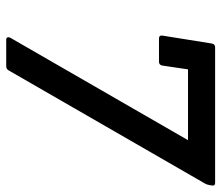

<svg xmlns="http://www.w3.org/2000/svg" viewBox="-66 -628 695 602"><g transform="rotate(90 281.0 -327.5)"><path d="M105 0Q100 0 98 -3.5Q96 -7 99 -13L420 -570H198L186 -489Q184 -479 174 -479H101Q91 -479 92 -489L117 -645Q119 -655 129 -655H554Q564 -655 562 -645L561 -638Q560 -635 559.5 -632Q559 -629 557 -625L202 -9Q198 0 188 0Z"/></g></svg>

Font: Sofia Sans Semi Condensed SemiBold
Style: Italic
Weight: 600
Italic angle: -9°
Version: Version 4.100